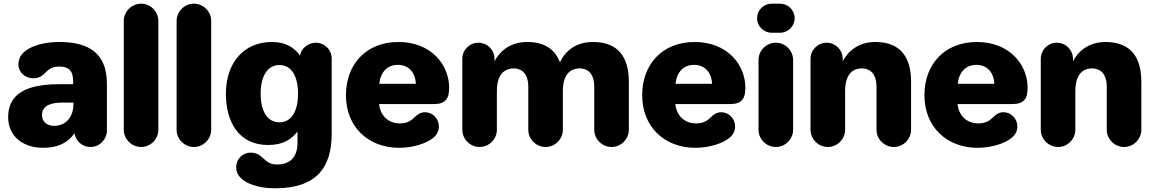

<svg xmlns="http://www.w3.org/2000/svg" viewBox="-20 -783 6205 1033"><path d="M210 12.2C282.2 12.2 337.9 -6.8 380.9 -65.9C387.2 -23.9 422.9 7.8 466.8 7.8C516.1 7.8 555.2 -33.2 555.2 -81.1V-332C555.2 -497.1 457 -557.1 299.8 -557.1C193.8 -557.1 79.1 -521 79.1 -438C79.1 -393.1 115.2 -361.8 159.2 -361.8C191.9 -361.8 208 -376 224.1 -392.1C240.2 -408.2 258.8 -424.8 297.9 -424.8C368.2 -424.8 374 -383.8 374 -330.1H306.2C182.1 -330.1 23.9 -311 23.9 -152.8C23.9 -45.9 108.9 12.2 210 12.2ZM271 -106C234.9 -106 206.1 -126 206.1 -164.1C206.1 -223.1 270 -231 315.9 -231H375V-222.2C375 -158.2 338.9 -106 271 -106Z M739.3 7.8C790 7.8 832 -34.2 832 -85V-669.9C832 -721.2 790 -763.2 739.3 -763.2C688 -763.2 646 -721.2 646 -669.9V-85C646 -34.2 688 7.8 739.3 7.8Z M1023.4 7.8C1074.2 7.8 1116.2 -34.2 1116.2 -85V-669.9C1116.2 -721.2 1074.2 -763.2 1023.4 -763.2C972.2 -763.2 930.2 -721.2 930.2 -669.9V-85C930.2 -34.2 972.2 7.8 1023.4 7.8Z M1459.5 230C1678.7 230 1764.6 123 1764.6 -64V-467.8C1764.6 -515.1 1726.6 -553.2 1678.7 -553.2C1637.7 -553.2 1600.6 -522.9 1593.8 -483.9C1565.4 -524.9 1519.5 -557.1 1442.4 -557.1C1295.4 -557.1 1195.3 -449.2 1195.3 -277.8C1195.3 -134.8 1259.8 -2.9 1422.4 -2.9C1507.3 -2.9 1549.3 -36.1 1580.6 -75.2V-15.1C1580.6 62 1541.5 102.1 1469.7 102.1C1433.6 102.1 1415.5 85.9 1397.5 69.8C1380.4 54.2 1362.3 38.1 1327.6 38.1C1285.6 38.1 1250.5 73.2 1250.5 116.2C1250.5 142.1 1262.7 167 1288.6 186C1324.7 211.9 1383.3 230 1459.5 230ZM1483.4 -125C1416.5 -125 1382.3 -188 1382.3 -278.8C1382.3 -369.1 1416.5 -433.1 1483.4 -433.1C1550.3 -433.1 1583.5 -370.1 1583.5 -278.8C1583.5 -188 1550.3 -125 1483.4 -125Z M2127.4 12.2C2206.5 12.2 2277.3 -13.2 2311.5 -42C2330.6 -58.1 2341.3 -78.1 2341.3 -102.1C2341.3 -145 2307.6 -179.2 2266.6 -179.2C2241.7 -179.2 2224.6 -166 2211.4 -152.8C2194.3 -136.2 2173.3 -119.1 2131.3 -119.1C2068.4 -119.1 2026.4 -161.1 2019.5 -223.1H2314.5C2378.4 -223.1 2396.5 -253.9 2396.5 -311C2396.5 -434.1 2300.3 -557.1 2123.5 -557.1C1949.7 -557.1 1841.3 -437 1841.3 -271C1841.3 -99.1 1962.4 12.2 2127.4 12.2ZM2020.5 -332C2027.3 -396 2064.5 -434.1 2120.6 -434.1C2176.3 -434.1 2214.4 -396 2217.3 -332Z M2560.5 7.8C2611.3 7.8 2653.3 -34.2 2653.3 -85V-293C2653.3 -395 2705.6 -415 2743.7 -415C2775.4 -415 2822.3 -398.9 2822.3 -315.9V-85C2822.3 -34.2 2864.3 7.8 2915.5 7.8C2966.3 7.8 3008.3 -34.2 3008.3 -85V-293C3008.3 -395 3060.5 -415 3098.6 -415C3130.4 -415 3177.2 -398.9 3177.2 -315.9V-85C3177.2 -34.2 3219.2 7.8 3270.5 7.8C3321.3 7.8 3363.3 -34.2 3363.3 -85V-344.2C3363.3 -469.2 3310.5 -557.1 3171.4 -557.1C3079.6 -557.1 3023.4 -511.2 2992.2 -448.2C2963.4 -524.9 2900.4 -557.1 2816.4 -557.1C2723.6 -557.1 2667.5 -505.9 2640.6 -453.1V-466.8C2640.6 -514.2 2601.6 -553.2 2553.2 -553.2C2506.3 -553.2 2467.3 -514.2 2467.3 -466.8V-85C2467.3 -34.2 2509.3 7.8 2560.5 7.8Z M3721.2 12.2C3800.3 12.2 3871.1 -13.2 3905.3 -42C3924.3 -58.1 3935.1 -78.1 3935.1 -102.1C3935.1 -145 3901.4 -179.2 3860.4 -179.2C3835.4 -179.2 3818.4 -166 3805.2 -152.8C3788.1 -136.2 3767.1 -119.1 3725.1 -119.1C3662.1 -119.1 3620.1 -161.1 3613.3 -223.1H3908.2C3972.2 -223.1 3990.2 -253.9 3990.2 -311C3990.2 -434.1 3894 -557.1 3717.3 -557.1C3543.5 -557.1 3435.1 -437 3435.1 -271C3435.1 -99.1 3556.2 12.2 3721.2 12.2ZM3614.3 -332C3621.1 -396 3658.2 -434.1 3714.4 -434.1C3770 -434.1 3808.1 -396 3811 -332Z M4177.2 -606.9C4220.2 -606.9 4255.4 -642.1 4255.4 -685.1C4255.4 -728 4220.2 -763.2 4177.2 -763.2H4131.3C4088.4 -763.2 4053.2 -728 4053.2 -685.1C4053.2 -642.1 4088.4 -606.9 4131.3 -606.9ZM4154.3 7.8C4205.1 7.8 4247.1 -34.2 4247.1 -85V-460C4247.1 -511.2 4205.1 -553.2 4154.3 -553.2C4103 -553.2 4061 -511.2 4061 -460V-85C4061 -34.2 4103 7.8 4154.3 7.8Z M4434.1 7.8C4484.9 7.8 4526.9 -34.2 4526.9 -85V-292C4526.9 -396 4579.1 -415 4617.2 -415C4648.9 -415 4695.8 -398.9 4695.8 -314.9V-85C4695.8 -34.2 4737.8 7.8 4789.1 7.8C4839.8 7.8 4881.8 -34.2 4881.8 -85V-344.2C4881.8 -469.2 4829.1 -557.1 4689.9 -557.1C4597.2 -557.1 4541 -505.9 4514.2 -453.1V-466.8C4514.2 -514.2 4475.1 -553.2 4426.8 -553.2C4379.9 -553.2 4340.8 -514.2 4340.8 -466.8V-85C4340.8 -34.2 4382.8 7.8 4434.1 7.8Z M5239.7 12.2C5318.8 12.2 5389.6 -13.2 5423.8 -42C5442.9 -58.1 5453.6 -78.1 5453.6 -102.1C5453.6 -145 5419.9 -179.2 5378.9 -179.2C5354 -179.2 5336.9 -166 5323.7 -152.8C5306.6 -136.2 5285.6 -119.1 5243.7 -119.1C5180.7 -119.1 5138.7 -161.1 5131.8 -223.1H5426.8C5490.7 -223.1 5508.8 -253.9 5508.8 -311C5508.8 -434.1 5412.6 -557.1 5235.8 -557.1C5062 -557.1 4953.6 -437 4953.6 -271C4953.6 -99.1 5074.7 12.2 5239.7 12.2ZM5132.8 -332C5139.6 -396 5176.8 -434.1 5232.9 -434.1C5288.6 -434.1 5326.7 -396 5329.6 -332Z M5672.9 7.8C5723.6 7.8 5765.6 -34.2 5765.6 -85V-292C5765.6 -396 5817.9 -415 5856 -415C5887.7 -415 5934.6 -398.9 5934.6 -314.9V-85C5934.6 -34.2 5976.6 7.8 6027.8 7.8C6078.6 7.8 6120.6 -34.2 6120.6 -85V-344.2C6120.6 -469.2 6067.9 -557.1 5928.7 -557.1C5835.9 -557.1 5779.8 -505.9 5752.9 -453.1V-466.8C5752.9 -514.2 5713.9 -553.2 5665.5 -553.2C5618.7 -553.2 5579.6 -514.2 5579.6 -466.8V-85C5579.6 -34.2 5621.6 7.8 5672.9 7.8Z"/></svg>

Font: Jellee Bold
Style: Regular
Weight: 700
Designer: Alfredo Marco Pradil
Foundry: Hanken Design Co.
Version: Version 1.223;hotconv 1.0.109;makeotfexe 2.5.65596